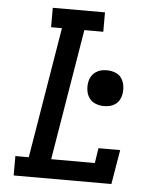

<svg xmlns="http://www.w3.org/2000/svg" viewBox="-53 -781 705 828"><g transform="rotate(5 300.0 -367.5)"><path d="M37 0V-84H95L189 -651H142V-735H368V-651H286L192 -84H381L391 -149H485L460 0ZM398 -332Q380 -332 363 -338.5Q346 -345 335.5 -359Q325 -373 322 -391.5Q319 -410 322 -428Q324 -441 331 -453Q338 -465 349 -473Q360 -481 372.5 -484Q385 -487 398 -487Q417 -487 434 -480.5Q451 -474 461 -460Q471 -446 474 -427.5Q477 -409 474 -391Q472 -378 465.5 -366Q459 -354 448 -346Q437 -338 424 -335Q411 -332 398 -332Z"/></g></svg>

Font: Iosevka Etoile Medium Oblique
Style: Regular
Weight: 500
Italic angle: -9°
Designer: Belleve Invis
Foundry: Belleve Invis
Version: Version 15.5.2; ttfautohint (v1.8.4)